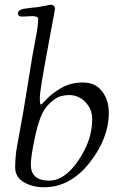

<svg xmlns="http://www.w3.org/2000/svg" viewBox="-20 -777 511 810"><path d="M116 -709 75 -707Q63 -707 59.5 -710.5Q56 -714 56 -719.5Q56 -725 57.5 -728Q59 -731 63 -733.5Q67 -736 70.5 -737.5Q74 -739 81.5 -740Q89 -741 95 -742Q101 -743 112 -744Q123 -745 135 -746.5Q147 -748 162 -751Q190 -757 193 -757Q212 -757 212 -739Q212 -737 180 -565.5Q148 -394 148 -365Q148 -336 152 -336Q156 -336 177 -359Q198 -382 238 -405.5Q278 -429 330 -429Q382 -429 410.5 -392Q439 -355 439 -302Q439 -193 357.5 -90Q276 13 166 13Q117 13 80.5 -8.5Q44 -30 44 -71Q44 -119 53 -166Q79 -303 98.5 -428.5Q118 -554 129.5 -610.5Q141 -667 141 -697Q141 -709 116 -709ZM110 -83Q110 -15 187 -15Q253 -15 311 -100.5Q369 -186 369 -274Q369 -316 340.5 -346Q312 -376 271 -376Q254 -376 235.5 -371Q217 -366 191 -342.5Q165 -319 151 -281.5Q137 -244 127 -196Q110 -116 110 -83Z"/></svg>

Font: Sorts Mill Goudy
Style: Italic
Weight: 400
Italic angle: -7.40001°
Version: Version 003.101